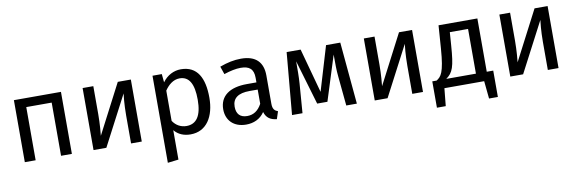

<svg xmlns="http://www.w3.org/2000/svg" viewBox="-53 -966 4825 1607"><g transform="rotate(-10 2360.0 -163.0)"><path d="M92 -527V0H184V-452H400V0H492V-527Z M785 0 1006 -423C1004 -411 995 -331 995 -238V0H1086V-527H975L757 -107C759 -120 767 -207 767 -289V-527H676V0Z M1270 213 1362 202V-48C1396 -7 1443 12 1500 12C1636 12 1707 -104 1707 -264C1707 -430 1652 -539 1512 -539C1452 -539 1395 -510 1356 -456L1349 -527H1270ZM1362 -384C1390 -426 1433 -466 1489 -466C1568 -466 1608 -401 1608 -264C1608 -126 1562 -63 1478 -63C1430 -63 1389 -86 1362 -127Z M1804 -147C1804 -53 1867 12 1972 12C2036 12 2092 -12 2129 -67C2145 -15 2179 6 2232 12L2253 -52C2226 -62 2209 -77 2209 -123V-364C2209 -474 2151 -539 2024 -539C1965 -539 1907 -527 1842 -503L1865 -436C1919 -454 1968 -464 2007 -464C2080 -464 2117 -436 2117 -360V-321H2036C1889 -321 1804 -260 1804 -147ZM1902 -152C1902 -224 1951 -260 2048 -260H2117V-139C2087 -84 2047 -57 1993 -57C1933 -57 1902 -90 1902 -152Z M2363 0H2452L2471 -250C2475 -305 2475 -371 2475 -437L2587 -58H2674L2794 -438C2794 -359 2794 -307 2800 -249L2824 0H2914L2866 -527H2745L2632 -150L2529 -527H2410Z M3175 0 3396 -423C3394 -411 3385 -331 3385 -238V0H3476V-527H3365L3147 -107C3149 -120 3157 -207 3157 -289V-527H3066V0Z M3643 150 3658 0H3996L4011 150H4086V-74H4031V-527H3701L3687 -331C3672 -125 3644 -100 3605 -74H3568V150ZM3776 -343 3784 -454H3939V-74H3687C3746 -116 3763 -160 3776 -343Z M4327 0 4548 -423C4546 -411 4537 -331 4537 -238V0H4628V-527H4517L4299 -107C4301 -120 4309 -207 4309 -289V-527H4218V0Z"/></g></svg>

Font: FiraGO Unicode
Style: Regular
Weight: 400
Designer: bBox Type
Foundry: bBox Type GmbH
Version: Version 1.001;PS 001.001;hotconv 1.0.88;makeotf.lib2.5.64775